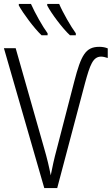

<svg xmlns="http://www.w3.org/2000/svg" viewBox="-20 -960 570 980"><path d="M282 -940H221V-932C242 -891 300 -814 337 -780H367V-790C342 -824 300 -897 282 -940ZM138 -940H76V-932C99 -890 155 -815 192 -780H223V-790C197 -825 159 -893 138 -940ZM496 -671C506 -671 518 -668 530 -664V-713C518 -718 504 -721 487 -721C417 -721 394 -679 359 -544L271 -204C255 -145 247 -106 239 -65C230 -110 223 -143 202 -215L60 -714H0L206 0H272L414 -536C439 -627 454 -671 496 -671Z"/></svg>

Font: Noto Sans Display SemiCondensed Light
Style: Regular
Weight: 300
Width: 4
Designer: Monotype Design Team
Foundry: Monotype Imaging Inc.
Version: Version 1.900